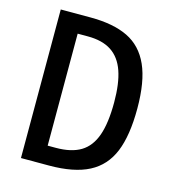

<svg xmlns="http://www.w3.org/2000/svg" viewBox="-108 -815 816 905"><g transform="rotate(15 300.0 -362.5)"><path d="M77 -725H221.5Q334 -725 405 -690.5Q476 -656 511.2 -577.5Q546.5 -499 546.5 -367Q546.5 -235.5 513.8 -155.5Q481 -75.5 408.2 -37.8Q335.5 0 213.5 0H77ZM433.5 -367Q433.5 -459.5 413 -518.5Q392.5 -577.5 348.5 -606.5Q304.5 -635.5 233 -635.5H183.5V-89H223.5Q299 -89 344.8 -116.8Q390.5 -144.5 412 -205.2Q433.5 -266 433.5 -367Z"/></g></svg>

Font: JuliaMono Medium
Style: Regular
Weight: 500
Monospace: yes
Designer: cormullion
Foundry: corm
Version: Version 0.054; ttfautohint (v1.8.4)